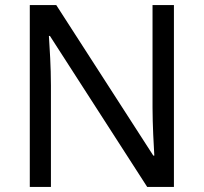

<svg xmlns="http://www.w3.org/2000/svg" viewBox="-20 -734 800 754"><path d="M663 0V-714H579V-311C579 -246 584 -155 586 -123H582L201 -714H97V0H180V-399C180 -472 175 -546 172 -593H176L558 0Z"/></svg>

Font: Noto Sans Bengali
Style: Regular
Weight: 400
Designer: Jelle Bosma - Monotype Design Team
Foundry: Monotype Imaging Inc.
Version: Version 2.003